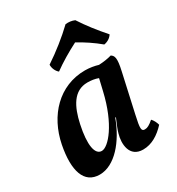

<svg xmlns="http://www.w3.org/2000/svg" viewBox="-173 -818 860 935"><g transform="rotate(-30 257.5 -350.5)"><path d="M387 -702C371 -709 353 -711 336 -709C288 -663 229 -616 170 -577C169 -559 178 -537 193 -525C234 -555 285 -585 332 -609C372 -587 413 -560 450 -529C470 -532 488 -544 497 -559C454 -608 418 -654 387 -702ZM415 -72C395 -72 394 -86 410 -157L458 -373C474 -443 466 -457 450 -467C430 -461 404 -457 378 -456C359 -462 331 -467 305 -467C159 -467 56 -357 27 -210C1 -77 27 9 115 9C200 9 277 -82 318 -194H322C312 -171 298 -139 293 -119C278 -68 282 9 359 9C408 9 450 -18 486 -57C482 -72 474 -88 464 -98C442 -79 429 -72 415 -72ZM181 -86C143 -86 131 -145 154 -252C173 -340 208 -410 286 -410C306 -410 328 -407 346 -400L331 -336C293 -170 218 -86 181 -86Z"/></g></svg>

Font: Vollkorn Semibold
Style: Italic
Weight: 600
Italic angle: -11°
Designer: Friedrich Althausen
Foundry: Friedrich Althausen
Version: Version 4.015;PS 004.015;hotconv 1.0.88;makeotf.lib2.5.64775